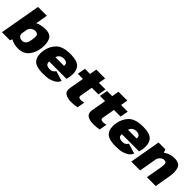

<svg xmlns="http://www.w3.org/2000/svg" viewBox="269 -2124 3473 3473"><g transform="rotate(45 2005.5 -388.0)"><path d="M-13 0H193L227.5 -81L351 -785H125ZM400 3.5Q532.5 3.5 606.2 -83.5Q680 -170.5 696.5 -303Q712.5 -427 675.5 -512.2Q638.5 -597.5 506 -597.5Q391.5 -597.5 296 -547.8Q200.5 -498 188.5 -432L273.5 -342.5Q281.5 -389 318.8 -416.5Q356 -444 398.5 -444Q446 -444 464.2 -416.8Q482.5 -389.5 468.5 -299.5Q454 -204.5 424.2 -176.8Q394.5 -149 347 -149Q304 -149 276.5 -176Q249 -203 257.5 -251.5L141 -161Q129 -95 207.2 -45.8Q285.5 3.5 400 3.5Z M1040.5 6.5 1066 -138Q1012 -138 983 -164.5Q954 -191 972.5 -295.5Q990.5 -398 1028.2 -426.5Q1066 -455 1118 -455Q1170 -455 1195 -430.5Q1220 -406 1209.5 -346L1219 -364.5H965.5L942 -230H1408Q1417.5 -258.5 1424 -295.5Q1447.5 -429 1393 -514Q1338.5 -599 1143 -599Q953 -599 865.8 -516Q778.5 -433 754.5 -295.5Q730.5 -158 788.8 -75.8Q847 6.5 1040.5 6.5ZM1066 -138 1040.5 6.5Q1141.5 6.5 1198.5 -9Q1255.5 -24.5 1302.8 -54.5Q1350 -84.5 1373 -140.5L1182 -199Q1165.5 -177 1151 -163.5Q1136.5 -150 1117.5 -144Q1098.5 -138 1066 -138Z M1760.5 8.5Q1839.5 8.5 1914.5 -7L1940.5 -155Q1902 -141.5 1864.5 -141.5Q1831.5 -141.5 1814.8 -154Q1798 -166.5 1806 -209L1846.5 -439H2017L2044.5 -593H1874L1898 -729.5H1672L1648 -593H1516L1488.5 -439H1620.5L1571.5 -160.5Q1554.5 -66 1612.2 -28.8Q1670 8.5 1760.5 8.5Z M2327.5 8.5Q2406.5 8.5 2481.5 -7L2507.5 -155Q2469 -141.5 2431.5 -141.5Q2398.5 -141.5 2381.8 -154Q2365 -166.5 2373 -209L2413.5 -439H2584L2611.5 -593H2441L2465 -729.5H2239L2215 -593H2083L2055.5 -439H2187.5L2138.5 -160.5Q2121.5 -66 2179.2 -28.8Q2237 8.5 2327.5 8.5Z M2898 6.5 2923.5 -138Q2869.5 -138 2840.5 -164.5Q2811.5 -191 2830 -295.5Q2848 -398 2885.8 -426.5Q2923.5 -455 2975.5 -455Q3027.5 -455 3052.5 -430.5Q3077.5 -406 3067 -346L3076.5 -364.5H2823L2799.5 -230H3265.5Q3275 -258.5 3281.5 -295.5Q3305 -429 3250.5 -514Q3196 -599 3000.5 -599Q2810.5 -599 2723.2 -516Q2636 -433 2612 -295.5Q2588 -158 2646.2 -75.8Q2704.5 6.5 2898 6.5ZM2923.5 -138 2898 6.5Q2999 6.5 3056 -9Q3113 -24.5 3160.2 -54.5Q3207.5 -84.5 3230.5 -140.5L3039.5 -199Q3023 -177 3008.5 -163.5Q2994 -150 2975 -144Q2956 -138 2923.5 -138Z M3296.5 0H3522L3610.5 -505L3574 -593H3400.5ZM3695.5 0H3921L3973 -297.5Q3996 -428.5 3965.8 -513Q3935.5 -597.5 3811.5 -597.5Q3676 -597.5 3577.5 -511.2Q3479 -425 3464.5 -341.5L3566.5 -298Q3578.5 -365 3616.5 -404.2Q3654.5 -443.5 3698 -443.5Q3737 -443.5 3750.2 -415.8Q3763.5 -388 3747 -293Z"/></g></svg>

Font: Anybody UltraCondensed Thin Black
Style: Italic
Weight: 900
Italic angle: -10°
Version: Version 1.111